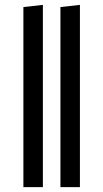

<svg xmlns="http://www.w3.org/2000/svg" viewBox="-20 -768 424 788"><path d="M156 0H76V-739L156 -748ZM308 0H228V-739L308 -748Z"/></svg>

Font: Fira Sans Compressed
Style: Regular
Weight: 400
Width: 1
Designer: bBox Type GmbH & Carrois Corporate GbR & Edenspiekermann AG
Foundry: bBox Type GmbH & Carrois Corporate GbR & Edenspiekermann AG
Version: Version 4.301